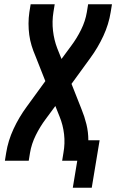

<svg xmlns="http://www.w3.org/2000/svg" viewBox="-20 -755 546 902"><path d="M322 127 343 0H272L278 -37Q286 -81 281 -124.5Q276 -168 260 -207L240 -257L195 -196Q168 -160 148 -119.5Q128 -79 121 -37L115 0H3L9 -37Q18 -94 43.5 -149Q69 -204 105 -253L193 -374L146 -493Q136 -516 128.5 -540.5Q121 -565 117.5 -591Q114 -617 114 -644Q114 -671 118 -698L124 -735H237L231 -698Q224 -654 229 -610.5Q234 -567 249 -528L269 -478L314 -539Q341 -575 361 -615.5Q381 -656 388 -698L394 -735H506L500 -698Q491 -641 465.5 -586Q440 -531 404 -482L316 -361L363 -242Q377 -208 386 -171.5Q395 -135 395 -96H448L411 127Z"/></svg>

Font: Iosevka Curly Oblique
Style: Bold
Weight: 700
Italic angle: -9°
Monospace: yes
Designer: Belleve Invis
Foundry: Belleve Invis
Version: Version 11.1.0; ttfautohint (v1.8.3)